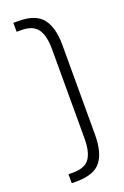

<svg xmlns="http://www.w3.org/2000/svg" viewBox="-139 -745 508 789"><g transform="rotate(-20 115.5 -350.5)"><path d="M30.8 0V-39.1H50.8Q103.5 -39.1 123.3 -67.9Q143.1 -96.7 143.1 -154.8V-545.9Q143.1 -603.5 122.8 -632.8Q102.5 -662.1 50.8 -662.1H30.8V-701.2H53.2Q127.9 -701.2 158.4 -662.4Q189 -623.5 189 -545.9V-154.8Q189 -76.7 158.7 -38.3Q128.4 0 53.2 0Z"/></g></svg>

Font: Bebas Neue Book
Style: Regular
Weight: 400
Designer: Ryoichi Tsunekawa
Foundry: Ryoichi Tsunekawa
Version: Version 001.003